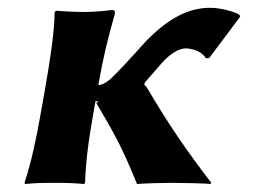

<svg xmlns="http://www.w3.org/2000/svg" viewBox="-20 -459 635 482"><path d="M349.5 -238C345.2 -246 341.7 -243.2 342.6 -248.2C343.5 -253.2 344.6 -253.1 348.2 -257.2L385.8 -300.2C412.1 -330.4 435.1 -337.5 445.5 -337.5C467.8 -337.5 489 -326.8 496.8 -312.8L505.1 -313.2L583.1 -417.4L580.9 -422.1C565.3 -431.1 532 -439.4 507.5 -439.4C453.8 -439.4 404.1 -414.2 346.8 -356C346.8 -356 298.6 -302 272 -275C258.9 -261.6 244.8 -247.1 226.8 -245.2L226.9 -246C240.1 -321 251.4 -364 268.3 -424C269.5 -431 267.1 -434 261.1 -434C247 -432 219.2 -429 191.2 -429C165.2 -429 138.2 -430.7 120.7 -432L117 -428C117.4 -385 106.2 -310 93 -235L83.3 -180C70 -105 59 -54 41.5 0L43 3C64.1 0.7 82.5 0 117.5 0C151.5 0 172.6 1 191 3L193.5 0C195.6 -57 201.9 -104 215.3 -180L219.7 -205C236.6 -204.8 218.9 -202.7 222.6 -199C263.8 -129 286.1 -91 324 3C339.6 1.2 393.5 0 410.5 0C427.2 0 499.3 1.2 508 3L510.5 0C450 -78.6 402.9 -147 349.5 -238Z"/></svg>

Font: Linux Biolinum O 
Style: Bold Italic
Weight: 700
Designer: Philipp H. Poll
Foundry: Philipp H. Poll
Version: Version 1.3.2